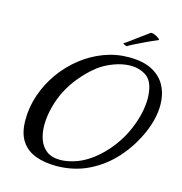

<svg xmlns="http://www.w3.org/2000/svg" viewBox="-129 -999 1087 1147"><g transform="rotate(15 414.5 -425.5)"><path d="M321 32Q247 32 191 10.5Q135 -11 104 -59Q73 -107 73 -187Q73 -267 99.5 -343.5Q126 -420 173 -486Q220 -552 283.5 -602Q347 -652 421 -680Q495 -708 575 -708Q664 -708 720 -678Q776 -648 802.5 -596.5Q829 -545 829 -481Q829 -396 788 -303Q746 -208 678 -132Q610 -56 519.5 -12Q429 32 321 32ZM412 -21Q471 -37 528 -80Q585 -123 631 -183Q677 -243 704 -309Q746 -410 746 -499Q746 -513 744.5 -526Q743 -539 741 -551Q730 -612 690 -637Q650 -662 600 -662Q548 -662 494 -641.5Q440 -621 401 -591Q353 -553 312 -504Q271 -455 243 -400Q219 -352 204.5 -295.5Q190 -239 190 -186Q190 -138 204 -98Q218 -58 250 -33.5Q282 -9 335 -9Q369 -9 412 -21ZM544 -768H543Q539 -768 529 -773Q519 -778 520 -780Q528 -784 552 -801.5Q576 -819 606 -841.5Q636 -864 660 -881Q665 -885 676.5 -882Q688 -879 699.5 -872.5Q711 -866 717 -860Q723 -854 717 -852Q681 -837 644 -819.5Q607 -802 579.5 -788Q552 -774 544 -768Z"/></g></svg>

Font: Playball
Style: Regular
Weight: 400
Designer: Robert E. Leuschke
Foundry: Robert E. Leuschke
Version: Version 1.010